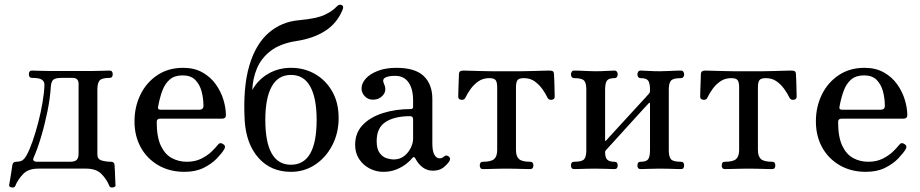

<svg xmlns="http://www.w3.org/2000/svg" viewBox="-20 -738 4015 838"><path d="M31 80Q18 78 20 69Q21 65 24 46.5Q27 28 30 8.5Q33 -11 34 -18Q37 -32 50 -32Q70 -32 79.5 -39.5Q89 -47 97 -62Q109 -84 122 -121Q135 -158 146.5 -202Q158 -246 165.5 -290Q173 -334 174 -368Q174 -382 163 -390Q152 -398 120 -398Q106 -398 106 -414Q106 -430 120 -430Q130 -430 153 -429Q176 -428 204 -428H374Q402 -428 425 -429Q448 -430 458 -430Q472 -430 472 -414Q472 -398 458 -398Q424 -398 414.5 -386.5Q405 -375 405 -347V-63Q405 -43 424 -37.5Q443 -32 464 -32Q479 -32 480 -18Q481 -11 481.5 9Q482 29 483 47.5Q484 66 484 69Q486 78 473 80Q460 82 457 73Q447 47 424 22.5Q401 -2 356 -2H147Q103 -2 80 22.5Q57 47 47 73Q44 82 31 80ZM140 -32H285Q307 -32 315 -40.5Q323 -49 323 -68V-372Q323 -398 297 -398H248Q224 -398 214 -391Q204 -384 202 -362Q199 -310 187 -251.5Q175 -193 159 -139.5Q143 -86 126 -48Q123 -41 127.5 -36.5Q132 -32 140 -32Z M785 12Q720 12 670.5 -17Q621 -46 594 -95.5Q567 -145 567 -208Q567 -271 592.5 -324Q618 -377 666 -409.5Q714 -442 779 -442Q828 -442 863.5 -422Q899 -402 921.5 -370.5Q944 -339 955 -303Q966 -267 966 -235Q966 -220 948 -220H679Q664 -220 664 -206Q664 -140 682 -102Q700 -64 730 -48Q760 -32 795 -32Q831 -32 857.5 -45Q884 -58 902 -75Q920 -92 930 -105Q940 -119 954 -109Q967 -101 959 -87Q949 -70 926.5 -46.5Q904 -23 869 -5.5Q834 12 785 12ZM682 -259H849Q868 -259 868 -276Q868 -308 860 -338.5Q852 -369 832.5 -389Q813 -409 777 -409Q742 -409 721 -391Q700 -373 688.5 -342Q677 -311 670 -272Q667 -259 682 -259Z M1250 12Q1163 12 1109 -48Q1055 -108 1048 -211Q1040 -356 1068 -451Q1096 -546 1153 -595Q1210 -644 1287 -650Q1362 -657 1396.5 -673Q1431 -689 1450 -710Q1461 -721 1471.5 -716Q1482 -711 1475 -695Q1451 -636 1399 -603Q1347 -570 1274 -559Q1203 -548 1161.5 -516Q1120 -484 1101.5 -439.5Q1083 -395 1081 -345Q1106 -390 1150.5 -416Q1195 -442 1250 -442Q1308 -442 1355 -415Q1402 -388 1430 -339Q1458 -290 1458 -223Q1458 -157 1430 -103.5Q1402 -50 1355 -19Q1308 12 1250 12ZM1250 -19Q1362 -19 1362 -215Q1362 -310 1334 -360.5Q1306 -411 1250 -411Q1194 -411 1166 -360.5Q1138 -310 1138 -215Q1138 -19 1250 -19Z M1653 12Q1621 12 1592.5 -3Q1564 -18 1547 -44.5Q1530 -71 1530 -106Q1530 -158 1563 -192.5Q1596 -227 1651.5 -244.5Q1707 -262 1773 -262Q1783 -262 1783 -272V-300Q1783 -350 1763 -378.5Q1743 -407 1705 -407Q1675 -407 1661 -399Q1647 -391 1656 -372Q1669 -344 1652.5 -323.5Q1636 -303 1607 -303Q1586 -303 1572 -318Q1558 -333 1558 -352Q1558 -374 1576 -394.5Q1594 -415 1628.5 -428.5Q1663 -442 1710 -442Q1792 -442 1829.5 -406Q1867 -370 1867 -306V-112Q1867 -78 1876 -62.5Q1885 -47 1898 -47Q1910 -47 1918 -55Q1928 -64 1940 -54Q1948 -46 1941 -34Q1931 -19 1914 -6Q1897 7 1869 7Q1845 7 1825.5 -7Q1806 -21 1793 -46Q1787 -58 1778 -47Q1770 -36 1752 -22Q1734 -8 1709 2Q1684 12 1653 12ZM1698 -42Q1725 -42 1744 -57Q1763 -72 1773 -93Q1783 -114 1783 -133V-217Q1783 -231 1770 -231Q1703 -231 1663.5 -206Q1624 -181 1624 -122Q1624 -87 1637.5 -69.5Q1651 -52 1668.5 -47Q1686 -42 1698 -42Z M2088 0Q2074 0 2074 -16Q2074 -32 2088 -32Q2124 -32 2137 -44Q2150 -56 2150 -83V-357Q2150 -380 2143 -388.5Q2136 -397 2116 -397Q2088 -397 2068 -383Q2048 -369 2034 -349.5Q2020 -330 2011 -311Q2007 -301 1993.5 -302.5Q1980 -304 1980 -316Q1980 -321 1980.5 -340.5Q1981 -360 1982 -381.5Q1983 -403 1983 -412Q1983 -423 1988 -426.5Q1993 -430 2003 -430Q2005 -430 2020.5 -429.5Q2036 -429 2057 -428.5Q2078 -428 2098.5 -427.5Q2119 -427 2130 -427H2252Q2272 -427 2301 -428Q2330 -429 2353 -429.5Q2376 -430 2378 -430Q2389 -430 2393.5 -426.5Q2398 -423 2398 -412Q2399 -403 2399.5 -381.5Q2400 -360 2400.5 -340.5Q2401 -321 2401 -316Q2401 -304 2388 -302.5Q2375 -301 2370 -311Q2361 -330 2347 -349.5Q2333 -369 2313.5 -383Q2294 -397 2266 -397Q2246 -397 2239 -388.5Q2232 -380 2232 -357V-83Q2232 -56 2245 -44Q2258 -32 2294 -32Q2308 -32 2308 -16Q2308 0 2294 0Q2287 0 2268.5 -0.5Q2250 -1 2228.5 -1.5Q2207 -2 2191 -2Q2175 -2 2153.5 -1.5Q2132 -1 2113.5 -0.5Q2095 0 2088 0Z M2486 0Q2472 0 2472 -16Q2472 -32 2486 -32Q2520 -32 2529.5 -43Q2539 -54 2539 -81V-348Q2539 -375 2529.5 -386Q2520 -397 2486 -397Q2479 -397 2475.5 -402Q2472 -407 2472 -413Q2472 -420 2475.5 -425Q2479 -430 2486 -430Q2493 -430 2509 -429.5Q2525 -429 2544 -428Q2563 -427 2579 -427Q2603 -427 2627.5 -428.5Q2652 -430 2662 -430Q2669 -430 2672.5 -425Q2676 -420 2676 -413Q2676 -407 2672.5 -402Q2669 -397 2662 -397Q2637 -397 2629 -386Q2621 -375 2621 -346V-127Q2621 -120 2626 -125Q2627 -127 2640.5 -141.5Q2654 -156 2675 -179Q2696 -202 2719 -227Q2742 -252 2763 -275Q2784 -298 2798 -313Q2812 -328 2813 -330Q2817 -334 2817 -340V-346Q2817 -375 2809 -386Q2801 -397 2776 -397Q2769 -397 2765.5 -402Q2762 -407 2762 -413Q2762 -420 2765.5 -425Q2769 -430 2776 -430Q2786 -430 2810.5 -428.5Q2835 -427 2859 -427Q2875 -427 2894 -428Q2913 -429 2929.5 -429.5Q2946 -430 2952 -430Q2959 -430 2962.5 -425Q2966 -420 2966 -413Q2966 -407 2962.5 -402Q2959 -397 2952 -397Q2918 -397 2908.5 -386Q2899 -375 2899 -348V-81Q2899 -54 2908.5 -43Q2918 -32 2952 -32Q2966 -32 2966 -16Q2966 0 2952 0Q2946 0 2929.5 -0.5Q2913 -1 2894 -1.5Q2875 -2 2859 -2Q2835 -2 2810.5 -1Q2786 0 2776 0Q2762 0 2762 -16Q2762 -32 2776 -32Q2801 -32 2809 -43Q2817 -54 2817 -83V-286Q2817 -288 2815.5 -289Q2814 -290 2812 -288Q2810 -286 2791 -265.5Q2772 -245 2745.5 -215.5Q2719 -186 2692 -156.5Q2665 -127 2646.5 -106.5Q2628 -86 2626 -84Q2621 -79 2621 -75Q2621 -50 2630.5 -41Q2640 -32 2662 -32Q2676 -32 2676 -16Q2676 0 2662 0Q2652 0 2627.5 -1Q2603 -2 2579 -2Q2563 -2 2544 -1.5Q2525 -1 2509 -0.5Q2493 0 2486 0Z M3144 0Q3130 0 3130 -16Q3130 -32 3144 -32Q3180 -32 3193 -44Q3206 -56 3206 -83V-357Q3206 -380 3199 -388.5Q3192 -397 3172 -397Q3144 -397 3124 -383Q3104 -369 3090 -349.5Q3076 -330 3067 -311Q3063 -301 3049.5 -302.5Q3036 -304 3036 -316Q3036 -321 3036.5 -340.5Q3037 -360 3038 -381.5Q3039 -403 3039 -412Q3039 -423 3044 -426.5Q3049 -430 3059 -430Q3061 -430 3076.5 -429.5Q3092 -429 3113 -428.5Q3134 -428 3154.5 -427.5Q3175 -427 3186 -427H3308Q3328 -427 3357 -428Q3386 -429 3409 -429.5Q3432 -430 3434 -430Q3445 -430 3449.5 -426.5Q3454 -423 3454 -412Q3455 -403 3455.5 -381.5Q3456 -360 3456.5 -340.5Q3457 -321 3457 -316Q3457 -304 3444 -302.5Q3431 -301 3426 -311Q3417 -330 3403 -349.5Q3389 -369 3369.5 -383Q3350 -397 3322 -397Q3302 -397 3295 -388.5Q3288 -380 3288 -357V-83Q3288 -56 3301 -44Q3314 -32 3350 -32Q3364 -32 3364 -16Q3364 0 3350 0Q3343 0 3324.5 -0.5Q3306 -1 3284.5 -1.5Q3263 -2 3247 -2Q3231 -2 3209.5 -1.5Q3188 -1 3169.5 -0.5Q3151 0 3144 0Z M3759 12Q3694 12 3644.5 -17Q3595 -46 3568 -95.5Q3541 -145 3541 -208Q3541 -271 3566.5 -324Q3592 -377 3640 -409.5Q3688 -442 3753 -442Q3802 -442 3837.5 -422Q3873 -402 3895.5 -370.5Q3918 -339 3929 -303Q3940 -267 3940 -235Q3940 -220 3922 -220H3653Q3638 -220 3638 -206Q3638 -140 3656 -102Q3674 -64 3704 -48Q3734 -32 3769 -32Q3805 -32 3831.5 -45Q3858 -58 3876 -75Q3894 -92 3904 -105Q3914 -119 3928 -109Q3941 -101 3933 -87Q3923 -70 3900.5 -46.5Q3878 -23 3843 -5.5Q3808 12 3759 12ZM3656 -259H3823Q3842 -259 3842 -276Q3842 -308 3834 -338.5Q3826 -369 3806.5 -389Q3787 -409 3751 -409Q3716 -409 3695 -391Q3674 -373 3662.5 -342Q3651 -311 3644 -272Q3641 -259 3656 -259Z"/></svg>

Font: TsukuhouMincho
Style: Regular
Weight: 400
Designer: Iose
Foundry: Typographish
Version: Version 1.001; ttfautohint (v1.8.3)